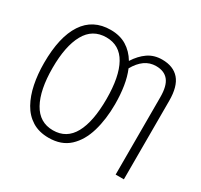

<svg xmlns="http://www.w3.org/2000/svg" viewBox="-152 -922 1185 1131"><g transform="rotate(30 440.5 -357.0)"><path d="M539 -357Q539 -255 514.5 -171.5Q490 -88 437 -39Q384 10 298 10Q232 10 185.5 -19Q139 -48 110.5 -99Q82 -150 68.5 -216.5Q55 -283 55 -359Q55 -536 117 -630Q179 -724 299 -724Q362 -724 407 -696.5Q452 -669 482 -619Q513 -668 553.5 -696Q594 -724 649 -724Q725 -724 765 -678Q805 -632 805 -534V0H749V-526Q749 -603 721 -638Q693 -673 637 -673Q594 -673 560.5 -649Q527 -625 502 -580Q521 -535 530 -478.5Q539 -422 539 -357ZM113 -359Q113 -209 159.5 -125Q206 -41 298 -41Q390 -41 435 -123Q480 -205 480 -358Q480 -511 434.5 -592Q389 -673 299 -673Q205 -673 159 -590Q113 -507 113 -359Z"/></g></svg>

Font: Noto Sans Condensed Light
Style: Regular
Weight: 300
Width: 3
Designer: Monotype Design Team
Foundry: Monotype Imaging Inc.
Version: Version 2.013; ttfautohint (v1.8.4.7-5d5b)